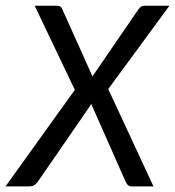

<svg xmlns="http://www.w3.org/2000/svg" viewBox="-50 -662 622 682"><path d="M0 0ZM215.8 -342.8 73.2 -641.6H150.9Q160.2 -641.6 164.6 -638.7Q168.9 -635.7 171.4 -628.9L278.8 -390.1Q280.8 -394 283 -397.5Q285.2 -400.9 288.1 -404.8L441.4 -628.4Q450.2 -641.6 462.4 -641.6H551.8L334.5 -345.7L495.1 0H418Q408.7 0 403.8 -5.1Q398.9 -10.3 396.5 -16.1L273.9 -293Q271 -287.6 267.1 -281.7L84 -16.1Q72.8 0 55.7 0H-30.3Z"/></svg>

Font: Carlito
Style: Italic
Weight: 400
Italic angle: -7°
Designer: Lukasz Dziedzic
Foundry: tyPoland Lukasz Dziedzic
Version: Version 1.104